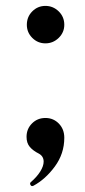

<svg xmlns="http://www.w3.org/2000/svg" viewBox="-20 -512 288 651"><path d="M71 -428Q71 -455 89.5 -473.5Q108 -492 134 -492Q160 -492 179 -473.5Q198 -455 198 -428Q198 -402 179 -383.5Q160 -365 134 -365Q108 -365 89.5 -383.5Q71 -402 71 -428ZM82 111Q82 108 84 106Q105 88 116.5 69.5Q128 51 128 36Q128 18 112 9Q92 -1 81 -14Q70 -27 70 -48Q70 -75 88.5 -93.5Q107 -112 134 -112Q161 -112 179.5 -93Q198 -74 198 -45Q198 9 166 52.5Q134 96 93 118L89 119Q86 119 84 116Q82 113 82 111Z"/></svg>

Font: Shippori Mincho B1 SemiBold
Style: Regular
Weight: 600
Designer: FONTDASU
Foundry: FONTDASU / Google Inc. / but / Adobe
Version: Version 3.110; ttfautohint (v1.8.3)